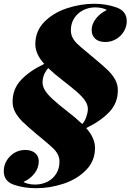

<svg xmlns="http://www.w3.org/2000/svg" viewBox="-32 -802 687 1010"><path d="M529.8 -749Q525.4 -753.4 507.8 -758.3Q490.2 -763.2 469.2 -763.2Q434.6 -763.2 405.3 -748.3Q376 -733.4 358.4 -706.1Q340.8 -678.7 340.8 -643.1Q340.8 -621.1 349.9 -603.8Q358.9 -586.4 375 -571Q391.1 -555.7 423.8 -528.8L450.2 -506.8L463.4 -495.6Q510.7 -456.5 534.9 -433.1Q559.1 -409.7 573.5 -383.8Q587.9 -357.9 587.9 -327.1Q587.9 -259.3 542 -211.7Q496.1 -164.1 421.4 -128.4Q467.8 -76.2 467.8 -23.9Q467.8 44.9 420.4 93Q373 141.1 301.5 164.6Q230 188 158.2 188Q93.8 188 40.8 169.7Q-12.2 151.4 -12.2 98.1Q-12.2 69.3 2.7 43.7Q17.6 18.1 43.2 2.4Q68.8 -13.2 100.1 -13.2Q133.8 -13.2 152.8 3.2Q171.9 19.5 171.9 45.9Q171.9 81.5 149.4 110.4Q127 139.2 91.8 154.8Q96.7 159.7 114.3 164.3Q131.8 168.9 152.8 168.9Q187.5 168.9 216.8 154.3Q246.1 139.6 263.4 112.3Q280.8 85 280.8 48.8Q280.8 26.9 271.7 9.8Q262.7 -7.3 246.8 -22.5Q231 -37.6 197.8 -65.4L171.9 -86.9L157.7 -98.6Q110.8 -138.2 86.9 -161.6Q63 -185.1 48.6 -210.9Q34.2 -236.8 34.2 -267.1Q34.2 -335 79.8 -382.6Q125.5 -430.2 200.7 -465.8Q153.8 -517.6 153.8 -569.8Q153.8 -638.7 201.2 -686.8Q248.5 -734.9 320.3 -758.5Q392.1 -782.2 463.9 -782.2Q526.4 -782.2 580.6 -762.9Q634.8 -743.7 634.8 -690.9Q634.8 -662.1 619.6 -636.7Q604.5 -611.3 578.6 -596.2Q552.7 -581.1 522 -581.1Q487.3 -581.1 468.8 -598.4Q450.2 -615.7 450.2 -644Q450.2 -676.3 473.4 -705.1Q496.6 -733.9 529.8 -749ZM430.2 -228.5Q430.2 -249 417.5 -269.3Q404.8 -289.6 377 -314.7Q349.1 -339.8 296.9 -379.9Q250.5 -416 221.7 -443.8Q191.9 -409.2 191.9 -369.1Q191.9 -348.1 204.1 -327.6Q216.3 -307.1 244.9 -280.5Q273.4 -253.9 325.2 -213.9Q368.2 -180.7 400.9 -149.4Q418.5 -168.9 426.8 -204.1Q430.2 -216.3 430.2 -228.5Z"/></svg>

Font: TypoPRO Playfair Display SC
Style: Italic
Weight: 900
Italic angle: -14°
Designer: Claus Eggers Sørensen
Foundry: Claus Eggers Sørensen
Version: Version 1.004;PS 001.004;hotconv 1.0.70;makeotf.lib2.5.58329